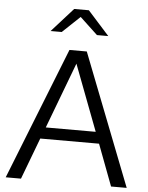

<svg xmlns="http://www.w3.org/2000/svg" viewBox="-60 -967 781 1015"><g transform="rotate(5 330.0 -459.0)"><path d="M9 0ZM9 0 286 -700H378L651 0H568L485 -220H173L90 0ZM197 -281H462L329 -631ZM424 -791 330 -879 237 -791H178L292 -918H370L484 -791Z"/></g></svg>

Font: Red Hat Text
Style: Regular
Weight: 400
Designer: Pentagram / MCKL
Foundry: Pentagram / MCKL
Version: Version 1.005; Red Hat Text